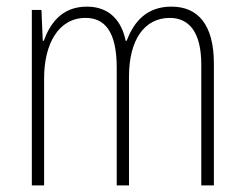

<svg xmlns="http://www.w3.org/2000/svg" viewBox="-20 -559 737 579"><path d="M497 -539C425 -539 385 -497 362 -436H359C347 -495 311 -539 242 -539C164 -539 130 -485 112 -436H109L105 -529H76V0H113V-323C113 -426 156 -505 238 -505C293 -505 332 -468 332 -355V0H369V-328C369 -441 417 -505 492 -505C548 -505 587 -465 587 -364V0H625V-367C625 -486 576 -539 497 -539Z"/></svg>

Font: Noto Sans Arabic UI Cn XLt
Style: Regular
Weight: 200
Width: 3
Designer: Monotype Design Team, Nadine Chahine and Nizar Qandah
Foundry: Monotype Imaging Inc.
Version: Version 2.010